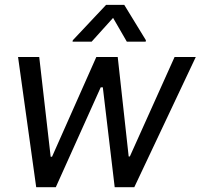

<svg xmlns="http://www.w3.org/2000/svg" viewBox="-20 -785 841 805"><path d="M511.7 -610.4 454.1 -710 364.3 -610.4H284.2L285.2 -616.2L424.8 -764.6H501L591.8 -616.2L590.8 -610.4ZM131.8 0 55.7 -545.9H144.5L192.4 -127.9H198.2L383.8 -545.9H473.6L519.5 -128.9H524.4L711.9 -545.9H800.8L543 0H460.9L411.1 -418.9H402.3L213.9 0Z"/></svg>

Font: Inter Tight
Style: Italic
Weight: 400
Italic angle: -9.39999°
Designer: Rasmus Andersson
Foundry: rsms
Version: Version 3.002